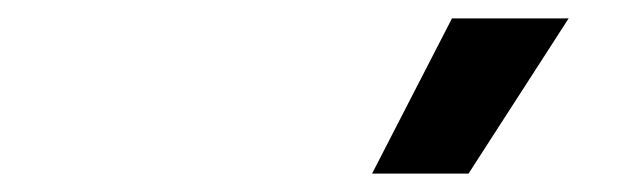

<svg xmlns="http://www.w3.org/2000/svg" viewBox="-20 -805 690 209"><path d="M385 -616 472 -785H599L490 -616Z"/></svg>

Font: Azeret Mono Medium
Style: Regular
Weight: 500
Designer: Martin Vácha
Foundry: Displaay
Version: Version 1.002